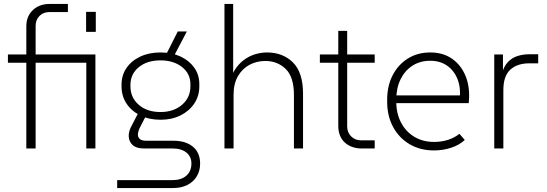

<svg xmlns="http://www.w3.org/2000/svg" viewBox="-20 -750 2761 970"><path d="M416 0V-454L437 -433H20V-475H462V0ZM113 0V-617Q113 -668 146 -699Q179 -730 230 -730H323V-689H229Q199 -689 179.5 -669.5Q160 -650 160 -619V0ZM415 -589V-690H464V-589Z M572 200V160H851Q896 160 921.5 137.5Q947 115 947 76Q947 41 921.5 20.5Q896 0 851 0H706Q669 0 650.5 -17Q632 -34 630.5 -58.5Q629 -83 641 -107L683 -188L723 -176L685 -102Q679 -90 677 -75Q675 -60 684.5 -49.5Q694 -39 718 -39H856Q918 -39 954.5 -9Q991 21 991 77Q991 113 974 141Q957 169 926.5 184.5Q896 200 854 200ZM809 -454 878 -591H924L852 -454ZM791 -145Q733 -145 688.5 -167Q644 -189 619 -227Q594 -265 594 -314V-322Q594 -370 619 -406.5Q644 -443 688.5 -464Q733 -485 791 -485Q848 -485 892 -464.5Q936 -444 961.5 -408Q987 -372 987 -325V-314Q987 -265 961.5 -227Q936 -189 892 -167Q848 -145 791 -145ZM791 -184Q857 -184 899.5 -220.5Q942 -257 942 -314V-324Q942 -378 899.5 -411.5Q857 -445 791 -445Q723 -445 681 -410.5Q639 -376 639 -321V-314Q639 -257 681 -220.5Q723 -184 791 -184Z M1114 0V-730H1158V-349H1145Q1157 -387 1177.5 -413Q1198 -439 1223.5 -455Q1249 -471 1276.5 -478Q1304 -485 1329 -485Q1409 -485 1460 -434.5Q1511 -384 1511 -276V0H1465V-270Q1465 -361 1423.5 -401.5Q1382 -442 1320 -442Q1277 -442 1240.5 -422.5Q1204 -403 1182 -365Q1160 -327 1160 -271V0Z M1803 0Q1781 0 1760 -7.5Q1739 -15 1723 -29Q1707 -43 1698 -64.5Q1689 -86 1689 -113V-594H1734V-111Q1734 -81 1754 -61Q1774 -41 1804 -41H1873V0ZM1596 -433V-475H1873V-433Z M2172 10Q2103 10 2049.5 -21.5Q1996 -53 1966 -108.5Q1936 -164 1936 -236V-246Q1936 -316 1963.5 -369.5Q1991 -423 2040 -454Q2089 -485 2154 -485Q2219 -485 2265 -452.5Q2311 -420 2333.5 -362.5Q2356 -305 2348 -229H1969V-268H2322L2302 -246Q2309 -306 2291.5 -350Q2274 -394 2238.5 -418.5Q2203 -443 2154 -443Q2102 -443 2063.5 -418Q2025 -393 2003.5 -349Q1982 -305 1982 -246V-236Q1982 -177 2006 -131Q2030 -85 2073 -59Q2116 -33 2173 -33Q2212 -33 2245 -44Q2278 -55 2301 -74L2328 -43Q2302 -18 2260.5 -4Q2219 10 2172 10Z M2477 0V-475H2521V-370L2514 -372Q2524 -413 2545 -435.5Q2566 -458 2594.5 -467Q2623 -476 2656 -476H2699V-430H2654Q2593 -430 2558 -398Q2523 -366 2523 -295V0Z"/></svg>

Font: SUSE ExtraLight
Style: Regular
Weight: 250
Designer: Rene Bieder
Foundry: SUSE
Version: Version 1.000